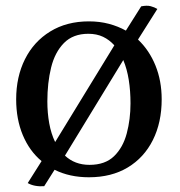

<svg xmlns="http://www.w3.org/2000/svg" viewBox="-20 -594 622 665"><path d="M124 -36Q82 -71 59 -126Q36 -181 36 -250Q36 -328 66.5 -389Q97 -450 154 -485Q211 -520 288 -520Q325 -520 357 -511.5Q389 -503 416 -488L469 -572Q489 -576 502 -572.5Q515 -569 525 -563L458 -457Q497 -420 518.5 -367Q540 -314 540 -250Q540 -170 509.5 -109Q479 -48 422.5 -14Q366 20 288 20Q221 20 169 -6L133 51Q98 53 76 40ZM144 -243Q144 -203 150.5 -167Q157 -131 171 -102L376 -437Q359 -456 337 -466.5Q315 -477 286 -477Q233 -477 201.5 -445Q170 -413 157 -360Q144 -307 144 -243ZM432 -236Q432 -279 426 -317Q420 -355 407 -386L205 -55Q239 -23 290 -23Q344 -23 375 -53Q406 -83 419 -132Q432 -181 432 -236Z"/></svg>

Font: Alike
Style: Regular
Weight: 400
Designer: Sveta Sebyakina
Foundry: Cyreal (www.cyreal.org)
Version: Version 1.301; ttfautohint (v1.8.4.7-5d5b)